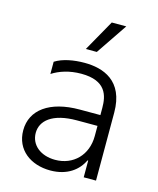

<svg xmlns="http://www.w3.org/2000/svg" viewBox="-118 -865 789 958"><g transform="rotate(15 277.0 -385.5)"><path d="M248.2 -621.1H305L414.1 -782.3H339.1ZM233 10.3C321.4 10.3 375.4 -33.7 400.2 -86.3H403.8V0H467.3V-351.2C467.3 -516.7 356.2 -552.9 260.7 -552.9C206 -552.9 148.8 -543 109.7 -518.1V-454.9C146.7 -479 197.8 -496.1 258.9 -496.1C388.5 -496.1 403.8 -420.8 403.8 -358.3V-321.4H297.2C142.4 -321.4 51.5 -254.6 51.5 -148.8C51.5 -47.9 132.1 10.3 233 10.3ZM242.9 -47.2C168 -47.2 115.1 -89.8 115.1 -152.3C115.1 -214.8 170.1 -265.6 297.2 -265.6H403.8V-213.1C403.8 -114.7 336.6 -47.2 242.9 -47.2Z"/></g></svg>

Font: TID UI Light
Style: Regular
Weight: 300
Designer: The TID Project Authors
Foundry: Bakken & Bæck
Version: Version 1.001;hotconv 1.0.109;makeotfexe 2.5.65596